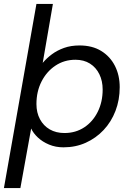

<svg xmlns="http://www.w3.org/2000/svg" viewBox="-34 -740 676 980"><path d="M-14 220 152 -720H236L184 -419Q204 -443 231 -463Q258 -483 293 -495.5Q328 -508 372 -508Q437 -508 482.5 -480Q528 -452 552.5 -404Q577 -356 577 -295Q577 -230 555.5 -174Q534 -118 495 -76.5Q456 -35 404 -11.5Q352 12 290 12Q250 12 216.5 -2Q183 -16 159.5 -38Q136 -60 125 -84L70 220ZM295 -61Q352 -61 396 -90Q440 -119 465 -169.5Q490 -220 490 -283Q490 -327 473 -361.5Q456 -396 425 -415.5Q394 -435 351 -435Q294 -435 249 -405Q204 -375 178 -324Q152 -273 152 -209Q152 -165 170 -131.5Q188 -98 220 -79.5Q252 -61 295 -61Z"/></svg>

Font: DM Sans 24pt
Style: Italic
Weight: 400
Italic angle: -10°
Designer: Colophon Foundry, Jonny Pinhorn
Foundry: Colophon Foundry
Version: Version 4.004;gftools[0.9.30]